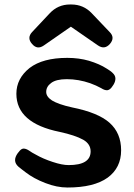

<svg xmlns="http://www.w3.org/2000/svg" viewBox="-20 -825 598 856"><path d="M281 11Q233 11 182 -9Q130 -29 94 -57Q85 -64 77 -70Q69 -76 62 -82Q34 -107 59 -142L64 -148Q74 -162 84.5 -162.5Q95 -163 109 -154Q123 -144 139 -136Q172 -117 215 -103Q257 -89 286 -89Q384 -89 384 -150Q384 -183 351 -202Q315 -222 246 -237Q53 -276 53 -407Q53 -475 112 -522Q171 -567 280 -567Q332 -567 377 -554Q400 -547 419.5 -538.5Q439 -530 456 -519Q464 -514 470.5 -509.5Q477 -505 482 -500Q494 -489 494.5 -476Q495 -463 487 -449L483 -443Q472 -425 460 -423Q448 -421 431 -432Q420 -438 408 -443.5Q396 -449 382 -454Q330 -472 278 -472Q230 -472 208 -455Q186 -439 186 -415Q186 -394 212 -377Q225 -369 247.5 -361Q270 -353 302 -346Q417 -323 468 -278Q520 -232 520 -155Q520 -77 460 -33Q399 11 281 11ZM296 -706 175 -622Q146 -602 123 -629Q99 -656 123 -682L201 -765Q238 -805 292 -805H298Q352 -805 389 -766L469 -682Q494 -657 470 -629Q446 -602 416 -623Z"/></svg>

Font: MaokenZhuyuanTi
Style: Regular
Weight: 400
Designer: Fontworks Inc & LongZhuTi team: ZERO子、时光羊、荆南、频凡、刘鹏、Little White Dog、帆影Magmeta、奈白不弍、白日月球、ChaoTawei、雨三（排名不分先后）
Version: Version 1.000; 20230222